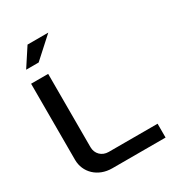

<svg xmlns="http://www.w3.org/2000/svg" viewBox="-205 -1005 1037 1130"><g transform="rotate(-30 313.0 -440.0)"><path d="M59 -670V-153C59 -67 127 0 224 0H586V-94H254C208 -94 175 -127 175 -172V-670ZM75 -756H160L297 -880H156Z"/></g></svg>

Font: LT Wave Medium
Style: Regular
Weight: 500
Designer: Daniel Lyons
Version: Version 2.5 (Glyphs App)